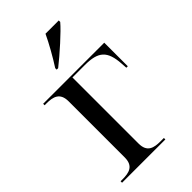

<svg xmlns="http://www.w3.org/2000/svg" viewBox="-232 -844 922 922"><g transform="rotate(-45 229.0 -383.0)"><path d="M185 -616V-606H195C247 -647 330 -721 359 -756V-766H269C248 -721 213 -659 185 -616ZM23 0H317V-10H294C250 -10 212 -18 212 -77V-526H296C388 -526 420 -497 426 -406L428 -376H438V-536H23V-526H36C80 -526 118 -517 118 -458V-77C118 -18 80 -10 36 -10H23Z"/></g></svg>

Font: Noto Serif Display
Style: Regular
Weight: 400
Designer: Monotype Design Team
Foundry: Monotype Imaging Inc.
Version: Version 2.009